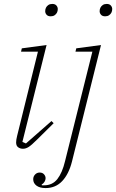

<svg xmlns="http://www.w3.org/2000/svg" viewBox="-20 -745 591 977"><path d="M97 12Q83 12 72.5 4.5Q62 -3 62 -20Q62 -33 67 -53L173 -482H87L91 -499L217 -516L94 -23L112 -15L242 -129L253 -118L169 -35Q140 -6 125.5 3Q111 12 97 12ZM238 -662Q224 -662 217 -670Q210 -678 210 -688Q210 -698 214 -706Q218 -714 226 -719.5Q234 -725 246 -725Q260 -725 267 -717Q274 -709 274 -699Q274 -689 270 -681Q266 -673 258 -667.5Q250 -662 238 -662ZM212 212Q182 212 165.5 199.5Q149 187 149 167Q149 153 158.5 143Q168 133 182 133Q196 133 204 142Q212 151 212 162Q212 171 206.5 180Q201 189 192 194L193 198H204Q247 198 272 166Q297 134 311 75L450 -482H364L368 -499L494 -516L346 78Q330 141 296.5 176.5Q263 212 212 212ZM515 -662Q501 -662 494 -670Q487 -678 487 -688Q487 -698 491 -706Q495 -714 503 -719.5Q511 -725 523 -725Q537 -725 544 -717Q551 -709 551 -699Q551 -689 547 -681Q543 -673 535 -667.5Q527 -662 515 -662Z"/></svg>

Font: IBM Plex Serif ExtraLight
Style: Italic
Weight: 200
Italic angle: -14°
Designer: Mike Abbink, Paul van der Laan, Pieter van Rosmalen
Foundry: Bold Monday
Version: Version 2.5